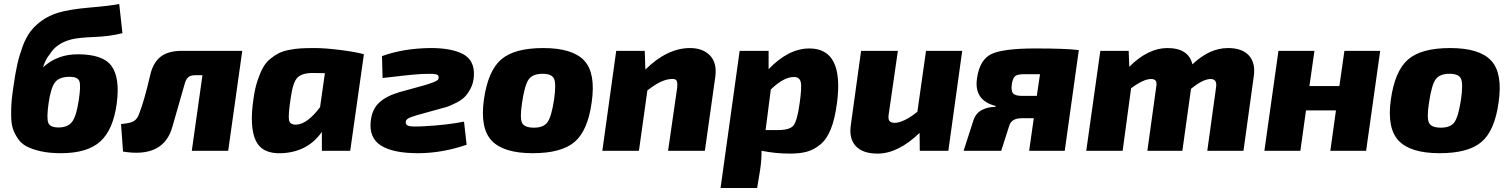

<svg xmlns="http://www.w3.org/2000/svg" viewBox="-20 -750 7514 955"><path d="M573 -730 589 -585Q527 -569 448.5 -566Q370 -563 335 -554Q261 -535 228 -481Q206 -454 194 -415Q264 -480 367 -480Q492 -480 534.5 -422Q577 -364 561 -238Q544 -106 479.5 -47Q415 12 283 12Q226 12 183.5 2.5Q141 -7 113 -21.5Q85 -36 68 -62Q51 -88 43.5 -112Q36 -136 35.5 -175Q35 -214 37.5 -244Q40 -274 47 -321Q56 -385 66 -429.5Q76 -474 92.5 -519Q109 -564 132 -594Q155 -624 189.5 -648.5Q224 -673 270 -687Q327 -704 427 -712.5Q527 -721 573 -730ZM372 -253Q383 -326 374.5 -347Q366 -368 327 -368Q275 -368 254 -341Q233 -314 222 -239Q211 -163 220 -139.5Q229 -116 271 -116Q317 -116 338.5 -144Q360 -172 372 -253Z M1185 -497 1115 0H934L987 -376H951Q928 -376 916 -365.5Q904 -355 897 -327Q861 -199 837 -118Q793 37 592 4L582 -133Q631 -137 648 -149Q663 -160 671 -181Q698 -250 727 -376Q741 -438 778.5 -467.5Q816 -497 883 -497Z M1722 0H1581V-94Q1511 6 1382 12Q1284 17 1252 -51Q1220 -119 1241 -260Q1248 -310 1260.5 -348Q1273 -386 1287.5 -412.5Q1302 -439 1324 -457Q1346 -475 1367 -485.5Q1388 -496 1419 -502Q1450 -508 1477.5 -509.5Q1505 -511 1545 -511Q1598 -511 1676 -501Q1754 -491 1790 -480ZM1596 -386 1536 -387Q1483 -387 1460 -364.5Q1437 -342 1426 -263Q1413 -177 1417.5 -153Q1422 -129 1454 -130Q1509 -133 1572 -217Z M1883 -362 1880 -471Q1985 -509 2117 -511Q2224 -512 2283 -481Q2342 -450 2337 -371Q2335 -337 2320.5 -309.5Q2306 -282 2290 -266.5Q2274 -251 2247.5 -238Q2221 -225 2208.5 -220.5Q2196 -216 2176 -211L2057 -178Q2022 -168 2010.5 -161Q1999 -154 1998 -143Q1997 -127 2015.5 -123Q2034 -119 2088 -122Q2203 -128 2288 -145L2301 -30Q2178 12 2060 12Q1935 12 1875 -26Q1815 -64 1824 -147Q1830 -206 1866 -239.5Q1902 -273 1968 -292L2088 -325Q2149 -343 2158 -353Q2162 -359 2162 -366Q2162 -378 2146.5 -381Q2131 -384 2080 -382Q2022 -379 1883 -362Z M2682 -511Q2828 -511 2886 -448.5Q2944 -386 2923 -241Q2904 -101 2838.5 -44.5Q2773 12 2630 12Q2485 12 2426 -50Q2367 -112 2387 -255Q2407 -397 2472.5 -454Q2538 -511 2682 -511ZM2679 -383Q2630 -383 2610 -355.5Q2590 -328 2577 -241Q2565 -164 2576.5 -139.5Q2588 -115 2636 -115Q2684 -115 2703.5 -142.5Q2723 -170 2736 -255Q2747 -333 2736 -358Q2725 -383 2679 -383Z M3187 -497 3190 -404Q3299 -511 3412 -511Q3476 -511 3511.5 -474Q3547 -437 3538 -369L3486 0H3303L3348 -312Q3351 -340 3345 -349.5Q3339 -359 3318 -357Q3269 -355 3200 -300L3158 0H2976L3045 -497Z M3803 -497V-406Q3902 -509 4006 -509Q4179 -509 4143 -237Q4133 -159 4112.5 -108Q4092 -57 4060 -31Q4028 -5 3993.5 4.5Q3959 14 3910 14Q3838 14 3768 0Q3768 46 3761 94L3746 185H3564L3659 -497ZM3788 -103H3848Q3908 -103 3926.5 -125.5Q3945 -148 3957 -234Q3969 -316 3963 -341.5Q3957 -367 3929 -367Q3878 -367 3814 -305Z M4766 -497 4697 0H4555L4554 -89Q4447 14 4345 14Q4271 14 4236.5 -23.5Q4202 -61 4212 -128L4263 -497H4446L4400 -179Q4397 -157 4404.5 -148Q4412 -139 4429 -139Q4474 -139 4543 -194L4586 -497Z M4931 -218 4932 -223Q4822 -251 4840 -363Q4854 -456 4914 -482.5Q4974 -509 5130 -509Q5280 -509 5346 -501L5276 0H5099L5122 -162H5063Q5011 -162 5000 -125L4960 0H4773L4822 -152Q4834 -188 4865 -203.5Q4896 -219 4931 -218ZM5137 -273 5153 -381H5075Q5041 -381 5029.5 -371.5Q5018 -362 5013 -333Q5008 -299 5018.5 -286Q5029 -273 5065 -273Z M5594 -497 5597 -418Q5691 -511 5786 -511Q5892 -511 5911 -430Q5996 -511 6088 -511Q6159 -511 6192.5 -473.5Q6226 -436 6216 -369L6165 0H5985L6029 -318Q6034 -357 6002 -357Q5963 -357 5904 -308L5861 0H5687L5731 -318Q5735 -340 5728.5 -348.5Q5722 -357 5705 -357Q5668 -357 5606 -311L5564 0H5383L5453 -497Z M6845 -497 6775 0H6597L6625 -201H6476L6448 0H6269L6339 -497H6518L6493 -322H6642L6667 -497Z M7193 -511Q7339 -511 7397 -448.5Q7455 -386 7434 -241Q7415 -101 7349.5 -44.5Q7284 12 7141 12Q6996 12 6937 -50Q6878 -112 6898 -255Q6918 -397 6983.5 -454Q7049 -511 7193 -511ZM7190 -383Q7141 -383 7121 -355.5Q7101 -328 7088 -241Q7076 -164 7087.5 -139.5Q7099 -115 7147 -115Q7195 -115 7214.5 -142.5Q7234 -170 7247 -255Q7258 -333 7247 -358Q7236 -383 7190 -383Z"/></svg>

Font: Ezarion Extra Bold
Style: Italic
Weight: 800
Italic angle: -8°
Designer: Natanael Gama
Version: Version 1.001;PS 001.001;hotconv 1.0.70;makeotf.lib2.5.58329